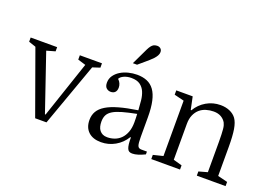

<svg xmlns="http://www.w3.org/2000/svg" viewBox="-111 -1105 1990 1418"><g transform="rotate(20 884.0 -395.5)"><path d="M249 10H338L516 -487L574 -506V-540H400V-506L462 -487L312 -42H307L155 -487L222 -506V-539H14V-506L70 -487Z M630 -116Q630 -57 665.5 -23.5Q701 10 765 10Q824 10 875 -19Q926 -48 957 -99H962Q962 -67 964.5 -46.5Q967 -26 972.5 -13Q978 0 987.5 5Q997 10 1011 10Q1031 10 1055.5 2.5Q1080 -5 1109 -19V-41H1065Q1042 -41 1035.5 -59.5Q1029 -78 1029 -128V-281Q1029 -356 1017.5 -407.5Q1006 -459 983 -490.5Q960 -522 926 -536Q892 -550 848 -550Q814 -550 780 -541.5Q746 -533 718.5 -516Q691 -499 674 -474.5Q657 -450 657 -419Q657 -390 671.5 -377Q686 -364 706 -364Q716 -364 724.5 -367Q733 -370 739 -376Q745 -382 748.5 -391.5Q752 -401 752 -413Q752 -421 750.5 -429Q749 -437 745.5 -445Q742 -453 737 -460Q732 -467 725 -473Q733 -490 758.5 -501.5Q784 -513 816 -513Q860 -513 885 -495Q910 -477 922.5 -448Q935 -419 939 -382Q943 -345 945 -306Q859 -293 799 -276Q739 -259 701.5 -236Q664 -213 647 -183.5Q630 -154 630 -116ZM796 -40Q775 -40 760.5 -47Q746 -54 736 -66.5Q726 -79 721.5 -96.5Q717 -114 717 -135Q717 -165 728 -186.5Q739 -208 765.5 -224Q792 -240 836 -252.5Q880 -265 946 -278Q947 -262 947.5 -247Q948 -232 948 -213Q948 -168 935.5 -135Q923 -102 902 -81Q881 -60 853.5 -50Q826 -40 796 -40ZM829 -705 788 -619H821L875 -665Q885 -674 898.5 -685.5Q912 -697 924 -710Q936 -723 944 -737Q952 -751 952 -765Q952 -775 948.5 -782Q945 -789 939 -793.5Q933 -798 925.5 -800Q918 -802 909 -801Q895 -800 885.5 -794.5Q876 -789 867.5 -778Q859 -767 850 -749Q841 -731 829 -705Z M1235 -487V-52L1158 -33V0H1384V-33L1316 -52V-334Q1316 -375 1329 -404.5Q1342 -434 1363.5 -452.5Q1385 -471 1413.5 -479.5Q1442 -488 1472 -488Q1507 -488 1531 -474Q1555 -460 1568 -437Q1572 -429 1575.5 -417.5Q1579 -406 1580.5 -388.5Q1582 -371 1583 -347Q1584 -323 1584 -290V-52L1516 -33V0H1742V-33L1665 -52V-281Q1665 -366 1656.5 -417Q1648 -468 1628 -496Q1609 -522 1576.5 -536Q1544 -550 1504 -550Q1444 -550 1393.5 -520.5Q1343 -491 1313 -440H1308L1287 -540H1158V-506Z"/></g></svg>

Font: GradeGX
Style: Regular
Weight: 100
Width: 1
Designer: Adam Twardoch
Foundry: Adam Twardoch
Version: Version 2.002; DEVELOPMENT